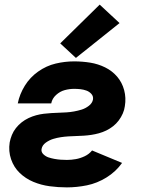

<svg xmlns="http://www.w3.org/2000/svg" viewBox="-20 -804 616 832"><path d="M270 8Q313 8 357 -1Q401 -10 441.5 -35Q482 -60 509 -98L379 -152Q366 -136 347 -127Q328 -118 308.5 -114.5Q289 -111 270 -111Q256 -111 242.5 -112Q229 -113 215.5 -115.5Q202 -118 190 -122Q178 -126 168 -135.5Q158 -145 160 -158Q163 -175 178.5 -186Q194 -197 210.5 -202Q227 -207 243.5 -209.5Q260 -212 276.5 -213Q293 -214 309.5 -214.5Q326 -215 342.5 -216Q359 -217 375.5 -219.5Q392 -222 408.5 -226.5Q425 -231 440.5 -238.5Q456 -246 470 -257Q484 -268 494.5 -282Q505 -296 512 -312Q519 -328 521 -344Q527 -380 518 -413.5Q509 -447 487.5 -472Q466 -497 435.5 -512Q405 -527 371 -532.5Q337 -538 301 -538Q261 -538 221 -528.5Q181 -519 145.5 -494Q110 -469 87.5 -432.5Q65 -396 57 -356H202Q206 -377 223 -392.5Q240 -408 260.5 -413.5Q281 -419 301 -419Q315 -419 328.5 -417.5Q342 -416 354.5 -411.5Q367 -407 376 -397Q385 -387 383 -373Q380 -357 365 -345.5Q350 -334 333.5 -329Q317 -324 300.5 -321Q284 -318 267.5 -317Q251 -316 235 -315.5Q219 -315 202.5 -314Q186 -313 169.5 -311Q153 -309 136.5 -304.5Q120 -300 104 -292.5Q88 -285 74 -274Q60 -263 49 -249Q38 -235 31.5 -219Q25 -203 22 -187Q16 -149 28 -114Q40 -79 65.5 -54.5Q91 -30 124.5 -16Q158 -2 195 3Q232 8 270 8ZM309 -553 498 -704 412 -784 241 -616Z"/></svg>

Font: Iosevka Sparkle Heavy
Style: Italic
Weight: 900
Italic angle: -9°
Designer: Belleve Invis
Foundry: Belleve Invis
Version: Version 4.5.0; ttfautohint (v1.8.3)